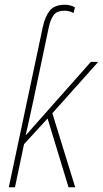

<svg xmlns="http://www.w3.org/2000/svg" viewBox="-20 -787 433 807"><path d="M43 0 81 -181 180 -289 268 0H296L200 -311L393 -527H362L89 -219H88Q97 -259 105 -294.5Q113 -330 122 -373L185 -672Q192 -705 205.5 -723.5Q219 -742 251 -742Q273 -742 289 -732L295 -756Q277 -767 252 -767Q209 -767 189 -742Q169 -717 160 -674L17 0Z"/></svg>

Font: Noto Sans Display SemiCondensed Thin
Style: Italic
Weight: 250
Width: 4
Designer: Monotype Design team
Foundry: Monotype Imaging Inc.
Version: 1.000